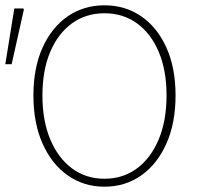

<svg xmlns="http://www.w3.org/2000/svg" viewBox="-40 -692 748 724"><path d="M354 12Q276 12 215.5 -30.5Q155 -73 120.5 -150.5Q86 -228 86 -332Q86 -436 120.5 -512.5Q155 -589 215.5 -630.5Q276 -672 354 -672Q432 -672 492.5 -630.5Q553 -589 587.5 -512.5Q622 -436 622 -332Q622 -228 587.5 -150.5Q553 -73 492.5 -30.5Q432 12 354 12ZM354 -18Q424 -18 476.5 -57Q529 -96 558.5 -166.5Q588 -237 588 -332Q588 -427 558.5 -496.5Q529 -566 476.5 -604Q424 -642 354 -642Q284 -642 231.5 -604Q179 -566 149.5 -496.5Q120 -427 120 -332Q120 -237 149.5 -166.5Q179 -96 231.5 -57Q284 -18 354 -18ZM-20 -450 14 -660H48L50 -656L4 -450Z"/></svg>

Font: SourceSans3VF
Style: Regular
Weight: 200
Designer: Paul D. Hunt
Foundry: Adobe
Version: Version 3.052;hotconv 1.1.0;makeotfexe 2.6.0